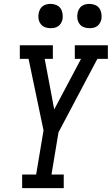

<svg xmlns="http://www.w3.org/2000/svg" viewBox="-20 -968 575 988"><path d="M94 0V-70H166L204 -297L169 -464L127 -665H82V-735H252V-665H210L259 -405L397 -665H365V-735H535V-665H481L281 -287L245 -70H308V0ZM440 -823Q425 -823 411.5 -828Q398 -833 389.5 -844.5Q381 -856 378.5 -870.5Q376 -885 379 -900Q381 -910 386 -920Q391 -930 400 -936.5Q409 -943 419.5 -945.5Q430 -948 440 -948Q455 -948 469 -942.5Q483 -937 491 -925.5Q499 -914 501.5 -899.5Q504 -885 502 -870Q500 -860 494.5 -850Q489 -840 480 -833.5Q471 -827 460.5 -825Q450 -823 440 -823ZM240 -823Q225 -823 211.5 -828Q198 -833 189.5 -844.5Q181 -856 178.5 -870.5Q176 -885 179 -900Q181 -910 186 -920Q191 -930 200 -936.5Q209 -943 219.5 -945.5Q230 -948 240 -948Q255 -948 269 -942.5Q283 -937 291 -925.5Q299 -914 301.5 -899.5Q304 -885 302 -870Q300 -860 294.5 -850Q289 -840 280 -833.5Q271 -827 260.5 -825Q250 -823 240 -823Z"/></svg>

Font: Iosevka Slab
Style: Italic
Weight: 400
Italic angle: -9°
Monospace: yes
Designer: Belleve Invis
Foundry: Belleve Invis
Version: Version 11.1.0; ttfautohint (v1.8.3)